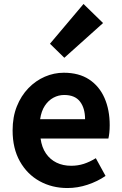

<svg xmlns="http://www.w3.org/2000/svg" viewBox="-20 -944 621 978"><path d="M323.4 13.8Q244.9 13.8 181.7 -21.2Q118.5 -56.1 81.4 -121.9Q44.2 -187.7 44.2 -279.9Q44.2 -348.1 65.8 -402.2Q87.4 -456.3 124.6 -494.8Q161.8 -533.2 208.5 -553.4Q255.3 -573.5 304.7 -573.5Q382.1 -573.5 434 -539.3Q485.9 -505.1 512.4 -444.7Q538.8 -384.4 538.8 -306.4Q538.8 -285.9 536.9 -267.6Q534.9 -249.4 532.1 -238.4H186.7Q192.9 -192.8 214.2 -162.1Q235.4 -131.4 268.1 -115.5Q300.8 -99.6 342.6 -99.6Q376.6 -99.6 407 -109.4Q437.3 -119.3 468.1 -138.2L517.6 -47.9Q476.7 -19.8 426 -3Q375.4 13.8 323.4 13.8ZM184.4 -336.9H413.3Q413.3 -393.2 387.4 -426.7Q361.6 -460.2 307.1 -460.2Q278 -460.2 252.2 -446.4Q226.4 -432.6 208.4 -405.4Q190.4 -378.2 184.4 -336.9ZM307.7 -649.7 234.5 -721.2 405.4 -923.7 505 -826.6Z"/></svg>

Font: Noto Sans SC Thin
Style: Regular
Weight: 100
Designer: Ryoko NISHIZUKA 西塚涼子 (kana, bopomofo & ideographs); Paul D. Hunt (Latin, Greek & Cyrillic); Sandoll Communications 산돌커뮤니
Foundry: Adobe
Version: Version 2.004-H2;hotconv 1.0.118;makeotfexe 2.5.65603